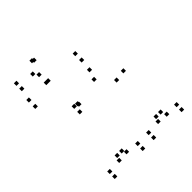

<svg xmlns="http://www.w3.org/2000/svg" viewBox="-217 -912 1054 1054"><g transform="rotate(-45 310.0 -385.0)"><path d="M404 -570.5V-590.5H384V-570.5ZM404 -620V-640H384V-620ZM193.5 -620V-640H173.5V-620ZM179 -620V-640H159V-620ZM44 -620V-640H24V-620ZM44 -570.5V-590.5H24V-570.5ZM599.5 10V-10H579.5V10ZM599.5 -28.5V-48.5H579.5V-28.5ZM508.5 -62V-82H488.5V-62ZM524 -30V-50H504V-30ZM524 -366.5V-386.5H504V-366.5ZM396.5 -502V-522H376.5V-502ZM195.5 -419.5V-439.5H175.5V-419.5ZM195.5 -376.5V-396.5H175.5V-376.5ZM377 -447V-467H357V-447ZM462 -357V-377H442V-357ZM462 -35V-55H442V-35ZM473.5 -62V-82H453.5V-62ZM382.5 -28.5V-48.5H362.5V-28.5ZM382.5 10V-10H362.5V10ZM297.5 10V-10H277.5V10ZM297.5 -28.5V-48.5H277.5V-28.5ZM206.5 -62V-82H186.5V-62ZM222 -40V-60H202V-40ZM222 -409.5V-429.5H202V-409.5ZM218.5 -416.5V-436.5H198.5V-416.5ZM218.5 -754.5V-774.5H198.5V-754.5ZM208.5 -760.5V-780.5H188.5V-760.5ZM60.5 -733V-753H40.5V-733ZM60.5 -691.5V-711.5H40.5V-691.5ZM182 -679V-699H162V-679ZM160 -706V-726H140V-706ZM160 -35V-55H140V-35ZM171.5 -62V-82H151.5V-62ZM80.5 -28.5V-48.5H60.5V-28.5ZM80.5 10V-10H60.5V10Z"/></g></svg>

Font: Monaspace Xenon Dots Var
Style: Regular
Weight: 400
Designer: Riley Cran and the Lettermatic Team
Version: Version 1.100 (Monaspace Xenon Dots)